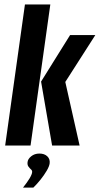

<svg xmlns="http://www.w3.org/2000/svg" viewBox="-20 -652 447 860"><path d="M3.1 0 91.7 -631.9H205.4L116.8 0ZM213.4 0 164 -286.6 294 -495H407L272.5 -284.9L336.6 0ZM83.1 188.2Q101.8 164.9 112.5 147Q123.3 129.1 124 118.7Q124.6 111.6 118.7 106.6Q112.8 101.5 107.4 94.1Q102 86.7 103.4 74.3Q104.8 60.1 119.8 48Q134.9 35.8 156.5 35.8Q178.8 35.8 191.7 48Q204.5 60.1 202.5 79Q201.1 92.5 189.3 112.6Q177.5 132.7 161.4 152.8Q145.3 172.9 129.5 188.2Z"/></svg>

Font: Alumni Sans Thin
Style: Italic
Weight: 100
Italic angle: -8°
Designer: Robert E. Leuschke
Foundry: Robert E. Leuschke
Version: Version 1.016